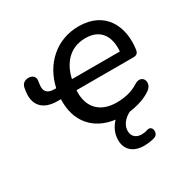

<svg xmlns="http://www.w3.org/2000/svg" viewBox="-157 -638 953 972"><g transform="rotate(-30 319.5 -152.0)"><path d="M414 193C435 193 460 190 479 183C506 173 502 121 467 131C452 136 442 137 431 137C398 137 378 117 378 87C378 55 399 26 436 7C481 1 530 -13 565 -38C610 -69 582 -132 531 -100C493 -75 448 -66 402 -66C304 -66 250 -127 257 -222H588C608 -222 618 -228 621 -252C638 -377 582 -497 427 -497C295 -497 200 -406 173 -282H164C118 -282 105 -304 110 -340L113 -361C116 -381 103 -398 78 -398C53 -398 39 -385 35 -365L32 -346C21 -273 57 -222 147 -222H166C160 -93 234 -9 354 6C328 33 313 66 313 103C313 155 347 193 414 193ZM265 -282C281 -356 329 -428 427 -428C518 -428 552 -364 545 -282Z"/></g></svg>

Font: SN Pro Medium
Style: Italic
Weight: 400
Italic angle: -9°
Designer: Tobias Whetton
Foundry: Supernotes
Version: Version 1.001;Glyphs 3.2 (3249)